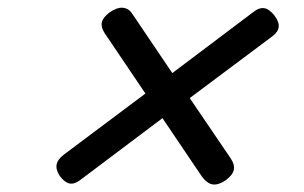

<svg xmlns="http://www.w3.org/2000/svg" viewBox="-20 -691 803 507"><path d="M576 -215Q557 -202 542 -204Q527 -206 513 -225L409 -379L191 -215Q176 -204 163.5 -206.5Q151 -209 138 -226Q127 -243 129.5 -256.5Q132 -270 149 -283L364 -444L256 -604Q246 -620 249 -632.5Q252 -645 269 -658Q289 -672 304.5 -670.5Q320 -669 329 -655L435 -498L650 -660Q664 -671 677 -669.5Q690 -668 704 -651Q717 -634 716 -620.5Q715 -607 699 -595L481 -432L589 -273Q600 -257 597.5 -243Q595 -229 576 -215Z"/></svg>

Font: Playwrite SK
Style: Regular
Weight: 400
Designer: Veronika Burian, José Scaglione
Foundry: TypeTogether
Version: Version 1.002